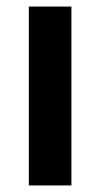

<svg xmlns="http://www.w3.org/2000/svg" viewBox="-20 -566 306 586"><path d="M68 0H198V-546H68Z"/></svg>

Font: Wafeq Semi Bold
Style: Regular
Weight: 600
Designer: Rasmus Andersson & Azza Alameddine
Foundry: Google & TypeTogether
Version: Version 3.000;January 28, 2025;FontCreator 15.0.0.3014 64-bi